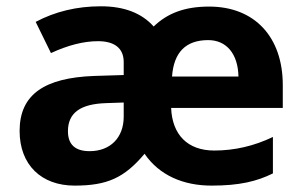

<svg xmlns="http://www.w3.org/2000/svg" viewBox="-20 -577 957 607"><path d="M648.9 9.8C736.3 9.8 791.5 -3.4 842.8 -28.8V-144C782.7 -115.2 721.2 -101.1 657.2 -101.1C572.8 -101.1 524.4 -151.4 521 -235.8H874V-308.1C874 -460 785.2 -556.2 641.1 -556.2C563 -556.2 508.8 -534.7 465.8 -493.2C428.2 -535.6 372.6 -557.1 298.8 -557.1C223.1 -557.1 154.3 -540.5 92.8 -507.8L141.1 -409.2C194.8 -434.1 244.6 -446.8 290 -446.8C340.3 -446.8 371.1 -425.8 371.1 -380.9V-339.8L277.8 -336.9C121.1 -331.1 42 -278.8 42 -163.1C42 -55.7 110.8 9.8 215.8 9.8C318.8 9.8 373 -14.6 437 -90.8C483.9 -22.5 559.6 9.8 648.9 9.8ZM638.2 -450.2C695.3 -450.2 732.4 -407.7 733.9 -335H523.9C529.3 -411.6 567.4 -450.2 638.2 -450.2ZM371.1 -208C371.1 -142.1 329.1 -99.1 263.2 -99.1C217.8 -99.1 194.8 -120.1 194.8 -162.1C194.8 -221.2 235.4 -248.5 315.9 -251L371.1 -252.9Z"/></svg>

Font: Open Sans bold
Style: Bold
Weight: 700
Foundry: Ascender Corporation
Version: Version 1.100;PS 001.100;hotconv 1.0.88;makeotf.lib2.5.64775